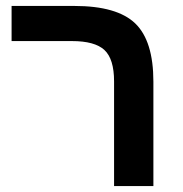

<svg xmlns="http://www.w3.org/2000/svg" viewBox="-20 -626 616 646"><path d="M496.1 0H363.8V-352.1Q363.8 -427.7 331.3 -457.8Q298.8 -487.8 222.2 -487.8H19V-606H230Q374 -606 435.1 -547.1Q496.1 -488.3 496.1 -351.1Z"/></svg>

Font: Arial
Style: Bold
Weight: 700
Designer: Steve Matteson
Foundry: Ascender Corporation
Version: Version 2.00.3